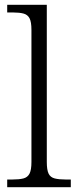

<svg xmlns="http://www.w3.org/2000/svg" viewBox="-20 -780 325 800"><path d="M10 0V-32H31Q60 -32 77.5 -36.5Q95 -41 103 -56.5Q111 -72 111 -105V-655Q111 -689 103 -704Q95 -719 78 -723.5Q61 -728 36 -728H10V-760H175V-105Q175 -72 182.5 -56.5Q190 -41 208 -36.5Q226 -32 254 -32H275V0Z"/></svg>

Font: Noto Serif Kannada Light
Style: Regular
Weight: 300
Version: Version 2.003